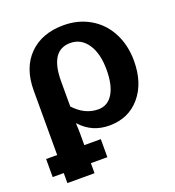

<svg xmlns="http://www.w3.org/2000/svg" viewBox="-135 -645 870 957"><g transform="rotate(-20 300.0 -166.0)"><path d="M579.1 -252Q579.1 -134.3 517.8 -62.3Q456.5 9.8 354.5 9.8Q262.7 9.8 202.6 -57.1H200.7Q202.6 -27.8 202.6 0V58.6H290V154.3H202.6V207.5H58.6V154.3H0V58.6H58.6V-283.7Q58.6 -402.8 126 -470.7Q193.4 -538.6 309.1 -538.6Q386.2 -538.6 448.2 -502.7Q510.3 -466.8 544.7 -401.1Q579.1 -335.4 579.1 -252ZM435.5 -256.8Q435.5 -343.3 401.4 -393.6Q367.2 -443.8 310.1 -443.8Q202.6 -443.8 202.6 -279.3V-146.5Q258.8 -85 330.1 -85Q380.4 -85 408 -130.4Q435.5 -175.8 435.5 -256.8Z"/></g></svg>

Font: Liberation Mono
Style: Bold
Weight: 700
Monospace: yes
Designer: Steve Matteson
Foundry: Ascender Corporation
Version: Version 2.1.5